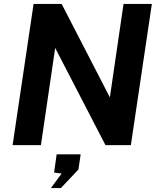

<svg xmlns="http://www.w3.org/2000/svg" viewBox="-20 -743 813 983"><path d="M44.5 0 152 -723H295.5L542.5 -244.5L612.5 -723H757.5L650 0H520L262.5 -497.5L189.5 0ZM240.5 220 295.5 145.5 257 140.5 270 47H393L381.5 125L291.5 220Z"/></svg>

Font: Public Sans Thin
Style: Bold Italic
Weight: 700
Italic angle: -8°
Version: Version 2.001